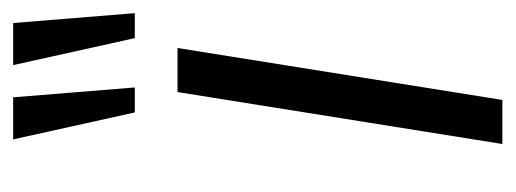

<svg xmlns="http://www.w3.org/2000/svg" viewBox="-266 -518 784 292"><g transform="rotate(-90 126.0 -372.0)"><path d="M53 0 132 -494H199L120 0ZM214 -559 173 -744H237L252 -559ZM101 -559 60 -744H124L139 -559Z"/></g></svg>

Font: Nunito Sans 7pt SemiCondensed Light
Style: Italic
Weight: 300
Width: 4
Italic angle: -9°
Designer: Vernon Adams
Foundry: Vernon Adams
Version: Version 3.101;gftools[0.9.27]